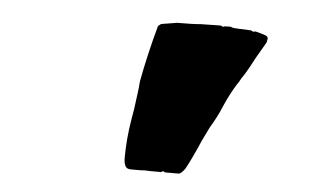

<svg xmlns="http://www.w3.org/2000/svg" viewBox="-38 -1105 876 522"><g transform="rotate(5 400.0 -843.5)"><path d="M316 -668Q316 -718 325 -773Q331 -805 333 -825Q334 -834 336 -847.5Q338 -861 339 -878Q353 -953 375 -1033L383 -1039L426 -1046Q471 -1046 490 -1048L545 -1049L551 -1046Q554 -1048 563 -1048H573Q573 -1048 574.5 -1047Q576 -1046 578 -1046L584 -1045L628 -1043L634 -1040Q638 -1040 638 -1041H641Q658 -1037 668 -1033Q675 -1031 675 -1024Q675 -1022 673 -1014L662 -995L648 -971L633 -943Q623 -925 618 -918Q613 -911 610 -905Q607 -899 603 -894Q587 -869 571 -833Q559 -803 539 -770L521 -733Q499 -682 483 -653Q472 -638 466 -638H448H429L423 -641L418 -638H389Q384 -638 377.5 -638.5Q371 -639 363 -638H335Q324 -638 320 -646Q316 -654 316 -668Z"/></g></svg>

Font: Sigmar One
Style: Regular
Weight: 400
Designer: Vernon Adams
Foundry: Vernon Adams
Version: Version 2.000